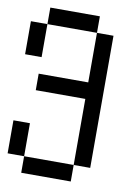

<svg xmlns="http://www.w3.org/2000/svg" viewBox="-92 -977 683 954"><g transform="rotate(10 250.0 -500.5)"><path d="M0 -166.7V-333.3H83.3V-166.7ZM83.3 -916.7H333.3V-833.3H83.3ZM0 -833.3H83.3V-666.7H0ZM83.3 -166.7H333.3V-83.3H83.3ZM83.3 -500V-583.3H333.3V-833.3H416.7V-166.7H333.3V-500Z"/></g></svg>

Font: GalmuriMono11 Regular
Style: Regular
Weight: 400
Designer: Lee Minseo (quiple)
Version: Version 2.399;hotconv 1.1.1;makeotfexe 2.6.0 DEVELOPMENT